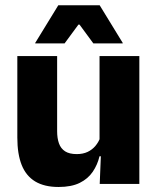

<svg xmlns="http://www.w3.org/2000/svg" viewBox="-20 -707 606 738"><path d="M199.6 -491.4V-202.7Q199.6 -175.7 206.6 -155.9Q213.6 -136.1 230.1 -125.4Q246.7 -114.7 275 -114.7Q299.1 -114.7 316.9 -123.2Q334.6 -131.7 346.7 -146.1Q358.9 -160.5 365 -177.9L388.7 -106.4H362.5Q354.7 -73.5 336.4 -46.6Q318.1 -19.7 286.3 -4Q254.5 11.7 205.1 11.7Q150.6 11.7 115.3 -9.5Q80.1 -30.8 63.3 -72.9Q46.6 -115 46.6 -178.1V-491.4ZM515.6 -491.4V0H363.3L368.3 -122.9L362.6 -137.2V-491.4ZM204.1 -686.8H363.1L451.7 -542.1V-540.2H338.8L285.7 -612.4H281.4L228.3 -540.2H115.4V-542.1Z"/></svg>

Font: Anek Bangla Medium
Style: Regular
Weight: 500
Designer: Sulekha Rajkumar (Bangla), Yesha Goshar (Latin)
Foundry: Ek Type
Version: Version 1.003